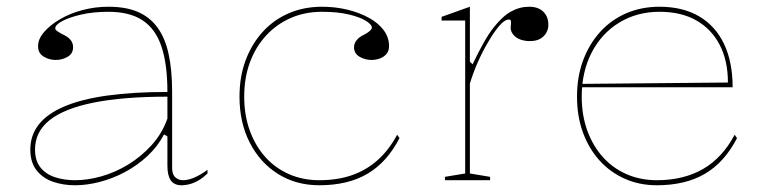

<svg xmlns="http://www.w3.org/2000/svg" viewBox="-20 -535 2273 570"><path d="M302 -515Q353 -515 388.5 -500Q424 -485 447 -454Q470 -423 480.5 -375Q491 -327 491 -262V-37Q491 -17 500.5 -8.5Q510 0 523 0Q540 0 559.5 -9Q579 -18 596 -31V-20Q585 -9 572 -1Q559 7 545.5 11Q532 15 519 15Q497 15 487 0.5Q477 -14 477 -43Q477 -76 477 -91.5Q477 -107 477 -114.5Q477 -122 477 -130L467 -136Q448 -100 418 -72Q388 -44 351.5 -24.5Q315 -5 276.5 5Q238 15 203 15Q167 15 137 4.5Q107 -6 88.5 -29.5Q70 -53 70 -91Q70 -176 171 -219Q272 -262 477 -262Q477 -344 459.5 -396.5Q442 -449 403.5 -474.5Q365 -500 302 -500Q256 -500 220 -491.5Q184 -483 164 -472Q144 -461 144 -451Q144 -447 150 -442.5Q156 -438 172 -430Q197 -417 197 -395Q197 -376 181 -366.5Q165 -357 145 -357Q126 -357 109.5 -367Q93 -377 93 -398Q93 -419 110.5 -439.5Q128 -460 157.5 -477.5Q187 -495 224.5 -505Q262 -515 302 -515ZM477 -248Q346 -248 258.5 -230.5Q171 -213 127.5 -178.5Q84 -144 84 -91Q84 -58 100 -38Q116 -18 143 -9Q170 0 203 0Q240 0 281 -11.5Q322 -23 360.5 -46.5Q399 -70 430 -104Q461 -138 477 -183Z M928 15Q859 15 805.5 -18.5Q752 -52 721.5 -111.5Q691 -171 691 -248Q691 -307 709 -355.5Q727 -404 759.5 -440Q792 -476 837 -495.5Q882 -515 936 -515Q975 -515 1010.5 -506.5Q1046 -498 1074.5 -482.5Q1103 -467 1119 -445.5Q1135 -424 1135 -398Q1135 -384 1127.5 -375Q1120 -366 1108 -361.5Q1096 -357 1083 -357Q1064 -357 1047.5 -366.5Q1031 -376 1031 -395Q1031 -406 1039 -416Q1047 -426 1063 -433Q1084 -445 1084 -453Q1084 -462 1066.5 -473Q1049 -484 1016 -492Q983 -500 936 -500Q885 -500 843 -481.5Q801 -463 770 -429.5Q739 -396 722 -350Q705 -304 705 -248Q705 -193 721.5 -147.5Q738 -102 767.5 -69Q797 -36 838 -18Q879 0 928 0Q982 0 1025 -15Q1068 -30 1101.5 -60Q1135 -90 1159 -135L1166 -125Q1148 -90 1124.5 -63.5Q1101 -37 1071.5 -19.5Q1042 -2 1006 6.5Q970 15 928 15Z M1301 0V-10L1361 -20V-474H1291V-485L1375 -515V-352L1383 -344Q1400 -380 1415.5 -407.5Q1431 -435 1446 -454Q1472 -487 1497.5 -501Q1523 -515 1551 -515Q1569 -515 1581.5 -508.5Q1594 -502 1601 -490Q1608 -478 1608 -461Q1608 -449 1602 -438Q1596 -427 1584 -420Q1572 -413 1553 -413Q1537 -413 1524 -418Q1511 -423 1503.5 -432.5Q1496 -442 1496 -453Q1496 -457 1496.5 -459.5Q1497 -462 1497 -465Q1497 -468 1497 -470Q1497 -477 1491 -477Q1478 -477 1461.5 -457.5Q1445 -438 1428 -408Q1413 -383 1399 -351.5Q1385 -320 1375 -287V-20L1435 -10V0Z M1938 -515Q2007 -515 2055.5 -486.5Q2104 -458 2129.5 -404.5Q2155 -351 2155 -276H1707V-286L2141 -290Q2141 -355 2116.5 -402Q2092 -449 2047 -474.5Q2002 -500 1938 -500Q1871 -500 1818.5 -468Q1766 -436 1736.5 -379Q1707 -322 1707 -248Q1707 -193 1723.5 -147.5Q1740 -102 1769.5 -69Q1799 -36 1840 -18Q1881 0 1930 0Q1970 0 2004.5 -8.5Q2039 -17 2067.5 -33.5Q2096 -50 2119.5 -75.5Q2143 -101 2161 -135L2168 -125Q2150 -90 2126.5 -63.5Q2103 -37 2073.5 -19.5Q2044 -2 2008 6.5Q1972 15 1930 15Q1878 15 1834.5 -4.5Q1791 -24 1759.5 -59Q1728 -94 1710.5 -142Q1693 -190 1693 -248Q1693 -307 1711 -355.5Q1729 -404 1761.5 -440Q1794 -476 1839 -495.5Q1884 -515 1938 -515Z"/></svg>

Font: Kalnia Thin
Style: Regular
Weight: 250
Designer: Frida Medrano
Foundry: Frida Medrano
Version: Version 1.105